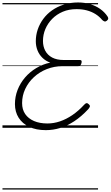

<svg xmlns="http://www.w3.org/2000/svg" viewBox="-20 -1035 897 1555"><path d="M351 19Q273 19 217 -7.5Q161 -34 131 -81.5Q101 -129 101 -192Q101 -252 122.5 -307Q144 -362 182.5 -407Q221 -452 273.5 -483.5Q326 -515 387 -528Q350 -541 323.5 -567Q297 -593 283.5 -627.5Q270 -662 270 -701Q270 -750 285.5 -796Q301 -842 330.5 -882Q360 -922 402 -951.5Q444 -981 497 -998Q550 -1015 612 -1015Q666 -1015 711.5 -1001Q757 -987 792 -962Q827 -937 850 -903Q857 -893 856.5 -884.5Q856 -876 845 -867Q835 -859 826.5 -861.5Q818 -864 808 -873Q784 -902 752.5 -921.5Q721 -941 683 -951Q645 -961 600 -961Q538 -961 488.5 -940Q439 -919 403 -882.5Q367 -846 347.5 -800Q328 -754 328 -703Q328 -659 346.5 -624Q365 -589 402.5 -569Q440 -549 497 -549H627Q637 -549 640 -543Q643 -537 640 -524Q636 -510 629.5 -504.5Q623 -499 614 -499H486Q419 -499 359.5 -475.5Q300 -452 255 -410.5Q210 -369 184.5 -315Q159 -261 159 -200Q159 -148 184 -111.5Q209 -75 255 -55Q301 -35 364 -35Q415 -35 465.5 -52Q516 -69 565.5 -102.5Q615 -136 662 -187Q673 -199 681.5 -199.5Q690 -200 700 -190Q710 -181 708 -172.5Q706 -164 694 -150Q639 -91 582 -53.5Q525 -16 467.5 1.5Q410 19 351 19ZM0 490H774V500H0ZM0 -20H774V0H0ZM0 -505H774V-500H0ZM0 -1010H774V-1000H0Z"/></svg>

Font: Playwrite MX Guides
Style: Regular
Weight: 400
Designer: Veronika Burian, José Scaglione
Foundry: TypeTogether
Version: Version 1.003